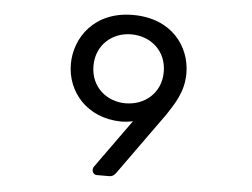

<svg xmlns="http://www.w3.org/2000/svg" viewBox="-51 -774 1101 838"><g transform="rotate(5 500.0 -355.0)"><path d="M456 0C475 0 483 -13 488 -20L681 -289C710 -334 753 -392 753 -475C753 -595 668 -710 499 -710C330 -710 247 -589 247 -473C247 -353 336 -245 485 -242C504 -242 522 -244 539 -248L386 -35V-34H385V-33V-32H384V-30C383 -28 382 -25 382 -22C382 -10 390 0 402 0ZM499 -323C417 -323 346 -381 346 -474C346 -567 417 -625 499 -625C583 -625 654 -567 654 -474C654 -381 583 -323 499 -323Z"/></g></svg>

Font: Rubik
Style: Regular
Weight: 400
Designer: Hubert and Fischer
Foundry: Hubert & Fischer
Version: Version 2.102